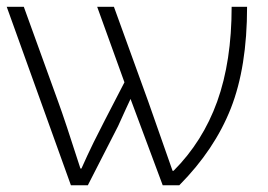

<svg xmlns="http://www.w3.org/2000/svg" viewBox="-20 -551 796 571"><path d="M368.2 -256.8 353.5 -225.1Q335.4 -185.1 331.1 -175.8Q326.7 -166.5 241.2 0H190.9L0 -530.8H50.8L152.8 -249Q171.9 -197.3 219.2 -49.8H222.2Q238.8 -87.4 258.5 -127.7Q278.3 -168 350.1 -306.2L269 -530.8H318.8L420.9 -249L493.2 -43H496.1Q583 -129.9 626 -249.3Q668.9 -368.7 668.9 -530.8H714.8Q714.8 -351.6 666.5 -228.8Q618.2 -106 513.2 0H463.9Z"/></svg>

Font: JBL Sans
Style: Light
Weight: 300
Version: Version 1.10